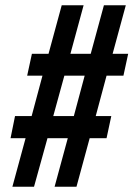

<svg xmlns="http://www.w3.org/2000/svg" viewBox="-20 -708 506 728"><path d="M27 0 77 -184H20L37 -268H100L141 -421H83L101 -504H164L214 -688H297L247 -504H324L374 -688H457L407 -504H466L448 -421H384L343 -268H402L384 -184H320L270 0H187L237 -184H160L109 0ZM182 -268H260L301 -421H224Z"/></svg>

Font: Saira UltraCondensed ExtraBold
Style: Italic
Weight: 800
Width: 1
Italic angle: -12°
Designer: Hector Gatti with collaboration of the Omnibus-Type team
Foundry: Omnibus-Type
Version: Version 1.101